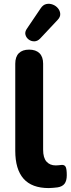

<svg xmlns="http://www.w3.org/2000/svg" viewBox="-20 -973 370 1004"><path d="M234.8 10.5Q146.5 10.5 103.1 -38.6Q59.8 -87.8 59.8 -184.5V-640Q59.8 -676 78.5 -694.8Q97.2 -713.5 132.2 -713.5Q167.2 -713.5 186.4 -694.8Q205.5 -676 205.5 -640V-190.2Q205.5 -148 223.1 -128Q240.8 -108 271.5 -108Q279.2 -108 286.5 -108.9Q293.8 -109.8 301.2 -110.5Q316.8 -112 323 -101.1Q329.2 -90.2 329.2 -56.8Q329.2 -28 317.8 -12.6Q306.2 2.8 281 6.8Q271.8 7.8 259.1 9.1Q246.5 10.5 234.8 10.5ZM190.2 -771.8Q176.2 -757.2 159.8 -756.9Q143.2 -756.5 130.2 -766.2Q117.2 -776 113.2 -790.8Q109.2 -805.5 119.5 -821.2L192.5 -929.2Q204.8 -948 222 -951.8Q239.2 -955.5 255.9 -949.1Q272.5 -942.8 283.2 -929.6Q294 -916.5 295 -900.4Q296 -884.2 281.2 -868.8Z"/></svg>

Font: Nunito ExtraLight
Style: Regular
Weight: 200
Designer: Vernon Adams
Foundry: Vernon Adams
Version: Version 3.602;April 4, 2023;FontCreator 14.0.0.2856 64-bit